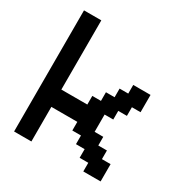

<svg xmlns="http://www.w3.org/2000/svg" viewBox="-162 -830 924 961"><g transform="rotate(30 300.0 -350.0)"><path d="M50 0H150V-200H300V-150H350V-100H400V-50H450V0H550V-100H500V-150H450V-200H400V-300H450V-350H500V-400H550V-500H450V-450H400V-400H350V-350H300V-300H150V-700H50Z"/></g></svg>

Font: Matrix Sans Video
Style: Regular
Weight: 400
Designer: Brad Neil
Version: Version 1.100